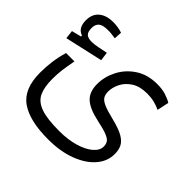

<svg xmlns="http://www.w3.org/2000/svg" viewBox="-166 -596 909 909"><g transform="rotate(45 288.5 -141.5)"><path d="M272.5 164.1Q147.5 164.1 85.2 119.6Q22.9 75.2 22.9 -32.7Q22.9 -70.3 27.8 -107.7Q32.7 -145 44.4 -185.1H100.6Q92.8 -144 88.9 -114.7Q85 -85.4 85 -52.2Q85 1.5 100.3 34.9Q115.7 68.4 158.2 83.7Q200.7 99.1 282.2 99.1Q340.8 99.1 386.2 85.7Q431.6 72.3 457.8 50Q483.9 27.8 483.9 1.5Q483.9 -13.7 477.1 -24.9Q470.2 -36.1 447.8 -45.4Q425.3 -54.7 378.4 -64.5Q310.1 -79.1 281 -106.4Q252 -133.8 252 -185.5Q252 -233.9 275.6 -280.3Q299.3 -326.7 344.7 -356.7Q390.1 -386.7 454.6 -386.7Q486.3 -386.7 511 -379.2Q535.6 -371.6 553.7 -360.4L541 -301.3Q521.5 -310.5 500 -315.9Q478.5 -321.3 452.1 -321.3Q403.8 -321.3 373.3 -301.8Q342.8 -282.2 328.4 -253.4Q314 -224.6 314 -197.3Q314 -177.2 321.8 -164.3Q329.6 -151.4 352.8 -141.1Q376 -130.9 422.9 -119.6Q474.6 -106.9 501 -91.3Q527.3 -75.7 536.6 -55.9Q545.9 -36.1 545.9 -9.8Q545.9 38.6 512 77.9Q478 117.2 416.7 140.6Q355.5 164.1 272.5 164.1ZM-4.4 -235.8 -9.3 -278.3 39.1 -290.5V-296.9Q1 -309.6 1 -360.8Q1 -402.8 27.3 -424.8Q53.7 -446.8 99.1 -446.8Q132.3 -446.8 160.6 -437L158.2 -397.5Q146 -399.4 133.8 -400.9Q121.6 -402.3 108.4 -402.3Q73.7 -402.3 59.8 -390.4Q45.9 -378.4 45.9 -354.5Q45.9 -328.6 56.9 -318.4Q67.9 -308.1 92.8 -308.1Q108.9 -308.1 133.3 -313Q157.7 -317.9 180.2 -322.3L186 -278.8Z"/></g></svg>

Font: Cascadia Mono PL Light
Style: Regular
Weight: 300
Monospace: yes
Designer: Aaron Bell
Foundry: Saja Typeworks
Version: Version 2404.023; ttfautohint (v1.8.4)